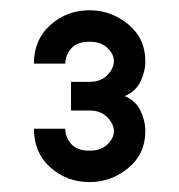

<svg xmlns="http://www.w3.org/2000/svg" viewBox="-20 -818 351 376"><path d="M107.9 -693.4Q107.9 -710 119.4 -723.1Q130.9 -736.3 155.3 -736.3Q177.7 -736.3 190.4 -724.1Q203.1 -711.9 203.1 -698.2Q203.1 -684.6 190.4 -671.1Q177.7 -657.7 155.3 -657.7H119.1V-601.6H155.3Q177.7 -601.6 190.4 -588.1Q203.1 -574.7 203.1 -561Q203.1 -547.4 190.4 -535.2Q177.7 -522.9 155.3 -522.9Q130.9 -522.9 119.4 -536.1Q107.9 -549.3 107.9 -565.9H46.4Q46.4 -519 78.6 -490.2Q110.8 -461.4 155.3 -461.4Q197.8 -461.4 231.2 -489Q264.6 -516.6 264.6 -561Q264.6 -581.5 255.1 -601.3Q245.6 -621.1 224.1 -629.9Q245.6 -638.7 255.1 -658.2Q264.6 -677.7 264.6 -698.2Q264.6 -742.7 231.2 -770.3Q197.8 -797.9 155.3 -797.9Q110.8 -797.9 78.6 -769Q46.4 -740.2 46.4 -693.4Z"/></svg>

Font: Estedad-VF-FD Black
Style: Regular
Weight: 900
Designer: Amin Abedi
Version: Version 4.000